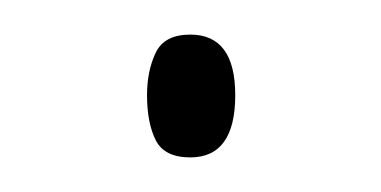

<svg xmlns="http://www.w3.org/2000/svg" viewBox="-20 -389 220 111"><path d="M65 -334Q65 -348 70 -358.5Q75 -369 90 -369Q116 -369 116 -334Q116 -298 90 -298Q75 -298 70 -308Q65 -318 65 -334Z"/></svg>

Font: Noto Sans Telugu ExtraCondensed Thin
Style: Regular
Weight: 100
Width: 2
Designer: Jelle Bosma - Monotype Design Team
Foundry: Monotype Imaging Inc.
Version: Version 2.005; ttfautohint (v1.8.4.7-5d5b)